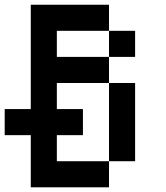

<svg xmlns="http://www.w3.org/2000/svg" viewBox="-20 -798 707 818"><path d="M555.6 -111.1H444.4V-444.4H555.6ZM222.2 -222.2V-111.1H444.4V0H111.1V-222.2H0V-333.3H111.1V-777.8H444.4V-666.7H222.2V-555.6H444.4V-444.4H222.2V-333.3H333.3V-222.2ZM555.6 -555.6H444.4V-666.7H555.6Z"/></svg>

Font: Pixeloid Mono
Style: Regular
Weight: 400
Monospace: yes
Designer: GGBotNet
Foundry: GGBotNet
Version: 0.5